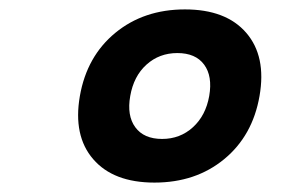

<svg xmlns="http://www.w3.org/2000/svg" viewBox="-20 -723 626 406"><path d="M306.6 -336.9Q219.7 -336.9 177 -386.5Q134.3 -436 148.9 -520Q163.6 -604 223.9 -653.6Q284.2 -703.1 371.1 -703.1Q458 -703.1 500.7 -653.6Q543.5 -604 528.8 -520Q514.2 -436 454.1 -386.5Q394 -336.9 306.6 -336.9ZM322.8 -429.2Q360.8 -429.2 387.9 -453.9Q415 -478.5 422.4 -520Q429.7 -562 411.6 -586.4Q393.6 -610.8 355 -610.8Q316.9 -610.8 289.8 -586.4Q262.7 -562 255.4 -520Q248 -478.5 266.1 -453.9Q284.2 -429.2 322.8 -429.2Z"/></svg>

Font: Cascadia Code PL SemiBold
Style: Italic
Weight: 600
Italic angle: -10°
Monospace: yes
Designer: Aaron Bell
Foundry: Saja Typeworks
Version: Version 2404.023; ttfautohint (v1.8.4)